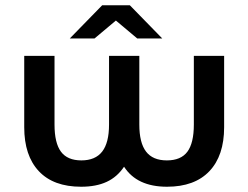

<svg xmlns="http://www.w3.org/2000/svg" viewBox="-20 -703 941 729"><path d="M831 -491V-220Q831 -112 775 -53Q719 6 614 6Q500 6 451 -70Q425 -31 385 -12.5Q345 6 288 6Q183 6 127.5 -53Q72 -112 72 -220V-491H187V-230Q187 -160 211.5 -127Q236 -94 289 -94Q342 -94 368 -127.5Q394 -161 394 -230V-491H509V-230Q509 -161 534.5 -127.5Q560 -94 613.5 -94Q667 -94 691.5 -127Q716 -160 716 -230V-491ZM501 -557 420 -625 339 -557H245L368 -683H473L596 -557Z"/></svg>

Font: Montserrat Ace
Style: Bold
Weight: 600
Designer: Julieta Ulanovsky
Foundry: Julieta Ulanovsky
Version: Version 1